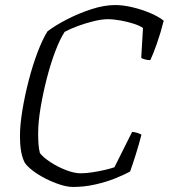

<svg xmlns="http://www.w3.org/2000/svg" viewBox="-20 -740 668 760"><path d="M269 0Q246 0 217 -9.5Q188 -19 159.5 -33.5Q131 -48 109 -65Q87 -82 78 -96Q68 -115 63.5 -141.5Q59 -168 59 -200Q59 -245 68.5 -303Q78 -361 93.5 -421Q109 -481 128.5 -532.5Q148 -584 168 -616Q198 -639 244.5 -663Q291 -687 341.5 -703.5Q392 -720 436 -720Q468 -720 505.5 -711Q543 -702 576.5 -687.5Q610 -673 628 -658Q616 -610 601 -567.5Q586 -525 575 -502Q564 -502 553 -505Q542 -508 539 -511L546 -629Q534 -638 509.5 -646Q485 -654 457 -659Q429 -664 406 -664Q384 -664 352.5 -656.5Q321 -649 289.5 -637.5Q258 -626 236 -614Q217 -585 198.5 -536Q180 -487 165 -428.5Q150 -370 140.5 -313Q131 -256 131 -211Q131 -187 132.5 -168Q134 -149 138 -134Q150 -118 178.5 -99Q207 -80 240.5 -67Q274 -54 299 -54Q320 -54 346 -58Q372 -62 395.5 -67.5Q419 -73 433 -78L503 -218Q514 -217 523.5 -214Q533 -211 540 -207Q530 -168 517 -127Q504 -86 495 -61Q473 -49 437.5 -34.5Q402 -20 358 -10Q314 0 269 0Z"/></svg>

Font: Texturina 72pt 72pt ExtraLight
Style: Italic
Weight: 200
Italic angle: -11°
Designer: Guillermo Torres Carreño
Foundry: Omnibus-Type
Version: Version 1.002; ttfautohint (v1.8.3)